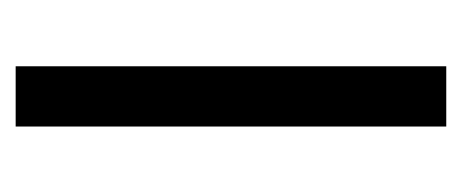

<svg xmlns="http://www.w3.org/2000/svg" viewBox="-188 -388 576 239"><g transform="rotate(90 99.5 -268.0)"><path d="M62 -536H137V0H62Z"/></g></svg>

Font: Evergrow Sans 
Style: Regular
Weight: 400
Foundry: 10Web
Version: Version 1.000